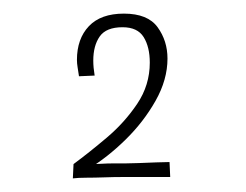

<svg xmlns="http://www.w3.org/2000/svg" viewBox="-20 -825 361 282"><path d="M110 -577 88 -584Q111 -601 137 -623Q163 -645 181.5 -672.5Q200 -700 200 -733Q200 -756 191 -770.5Q182 -785 160 -785Q136 -785 126.5 -771.5Q117 -758 117 -736Q117 -731 117.5 -725.5Q118 -720 119 -714L96 -713Q95 -720 94 -726Q93 -732 93 -737Q93 -768 110.5 -786.5Q128 -805 162 -805Q197 -805 211.5 -785Q226 -765 226 -739Q226 -708 208.5 -677Q191 -646 164.5 -620Q138 -594 110 -577ZM87 -563 88 -584Q102 -584 111.5 -584Q121 -584 129.5 -584.5Q138 -585 146 -585Q154 -585 164 -585Q171 -585 184 -585.5Q197 -586 209.5 -586.5Q222 -587 229 -587L230 -565Q222 -565 208 -565Q194 -565 180.5 -565Q167 -565 159 -565Q147 -565 133 -564.5Q119 -564 107 -564Q95 -564 87 -563Z"/></svg>

Font: Truculenta Thin
Style: Regular
Weight: 250
Version: Version 1.002